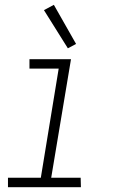

<svg xmlns="http://www.w3.org/2000/svg" viewBox="-20 -775 472 795"><path d="M13 0H315L314 -39H192L274 -530H102V-491H223L149 -39H13ZM261 -575 295 -593 203 -755 162 -733Z"/></svg>

Font: Iosevka Sparkle XLtObl
Style: Regular
Weight: 200
Italic angle: -9°
Designer: Belleve Invis
Foundry: Belleve Invis
Version: Version 4.5.0; ttfautohint (v1.8.3)